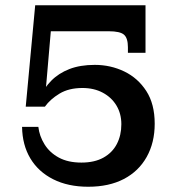

<svg xmlns="http://www.w3.org/2000/svg" viewBox="-20 -702 672 731"><path d="M316 9Q239 9 182.5 -19.5Q126 -48 95.5 -99Q65 -150 64 -219H126Q130 -184 149.5 -152.5Q169 -121 204 -102Q239 -83 290 -83Q340 -83 374 -102Q408 -121 425 -154Q442 -187 442 -229Q442 -269 423.5 -300Q405 -331 371.5 -349Q338 -367 294 -367Q242 -367 206.5 -345.5Q171 -324 151 -296L129 -327Q147 -366 175 -394.5Q203 -423 244 -439Q285 -455 341 -455Q401 -455 453 -430Q505 -405 537 -355.5Q569 -306 569 -231Q569 -159 538.5 -104.5Q508 -50 451.5 -20.5Q395 9 316 9ZM78 -296 114 -682H182L151 -322V-296ZM164 -583 114 -682H534V-583ZM467 -522Q467 -557 452 -570Q437 -583 394 -583H534V-501H467Z"/></svg>

Font: Montagu Slab 120pt Medium
Style: Regular
Weight: 500
Designer: Florian Karsten
Foundry: Florian Karsten
Version: Version 1.000